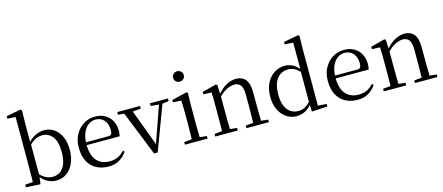

<svg xmlns="http://www.w3.org/2000/svg" viewBox="-53 -1406 4668 2022"><g transform="rotate(-15 2281.0 -395.0)"><path d="M42 0V-28L126 -35Q127 -64 127 -98Q127 -132 127.5 -166.5Q128 -201 128 -229V-743L40 -748V-775L196 -805L211 -796L208 -641V-450Q241 -487 280 -506Q330 -531 381 -531Q442 -531 489 -498Q536 -465 563 -405Q590 -345 590 -263Q590 -182 562.5 -119Q535 -56 485.5 -20.5Q436 15 370 15Q324 15 278 -8Q240 -27 208 -66L198 9ZM210 -96Q241 -65 270 -51Q305 -33 345 -33Q387 -33 422.5 -55Q458 -77 480 -128Q502 -179 502 -262Q502 -375 458.5 -430Q415 -485 347 -485Q324 -485 298.5 -477.5Q273 -470 246 -451Q229 -439 210 -420Z M942 15Q869 15 811 -15Q753 -45 720 -106Q687 -167 687 -257Q687 -341 721.5 -402.5Q756 -464 812 -497.5Q868 -531 934 -531Q999 -531 1045.5 -503.5Q1092 -476 1116.5 -429Q1141 -382 1141 -323Q1141 -287 1134 -263H774Q775 -186 798 -136Q823 -84 866 -59.5Q909 -35 964 -35Q1017 -35 1056.5 -53.5Q1096 -72 1127 -108L1143 -94Q1110 -44 1060 -14.5Q1010 15 942 15ZM775 -294H1016Q1043 -294 1052 -308Q1061 -322 1061 -352Q1061 -416 1027 -457.5Q993 -499 932 -499Q888 -499 852 -471.5Q816 -444 795 -393Q778 -351 775 -294Z M1437 5 1243 -480 1176 -487V-516H1424V-487L1335 -479L1482 -85L1620 -478L1531 -487V-516H1728V-487L1658 -478L1477 5Z M1775 0V-28L1859 -36Q1860 -49 1860 -65Q1861 -106 1861.5 -150.5Q1862 -195 1862 -229V-289Q1862 -340 1861 -381Q1860 -422 1858 -459L1769 -463V-489L1934 -528L1946 -520L1943 -380V-229Q1943 -195 1943.5 -150.5Q1944 -106 1945 -65Q1945 -49 1946 -36L2022 -28V0ZM1895 -655Q1871 -655 1854 -670.5Q1837 -686 1837 -711Q1837 -736 1854 -752Q1871 -768 1895 -768Q1918 -768 1935.5 -752Q1953 -736 1953 -711Q1953 -686 1935.5 -670.5Q1918 -655 1895 -655Z M2106 0V-28L2189 -36Q2189 -49 2190 -65Q2190 -106 2190.5 -150.5Q2191 -195 2191 -229V-289Q2191 -341 2190.5 -381Q2190 -421 2188 -458L2100 -462V-488L2254 -528L2267 -520L2272 -423Q2319 -477 2366 -502Q2420 -531 2473 -531Q2538 -531 2575 -487.5Q2612 -444 2612 -342V-229Q2612 -194 2612.5 -149.5Q2613 -105 2614 -65Q2614 -49 2614 -36L2691 -28V0H2446V-28L2529 -36Q2529 -49 2529 -65Q2530 -105 2530.5 -149.5Q2531 -194 2531 -229V-344Q2531 -418 2506.5 -447.5Q2482 -477 2439 -477Q2405 -477 2358 -455Q2318 -436 2273 -391V-229Q2273 -195 2273.5 -150.5Q2274 -106 2275 -65Q2275 -49 2275 -36L2351 -28V0Z M2992 15Q2929 15 2879.5 -19Q2830 -53 2801.5 -113Q2773 -173 2773 -252Q2773 -338 2804 -400.5Q2835 -463 2888 -497Q2941 -531 3006 -531Q3050 -531 3091 -509Q3125 -492 3155 -455V-743L3064 -748V-775L3223 -805L3237 -796L3234 -644V-34L3328 -28V0L3157 10L3154 -64Q3125 -29 3089 -9Q3044 15 2992 15ZM3153 -425Q3124 -453 3098 -467Q3065 -485 3028 -485Q2982 -485 2944 -461.5Q2906 -438 2883.5 -387Q2861 -336 2861 -254Q2861 -178 2882 -129Q2903 -80 2939.5 -56.5Q2976 -33 3021 -33Q3062 -33 3096 -51Q3124 -66 3153 -97Z M3657 15Q3584 15 3526 -15Q3468 -45 3435 -106Q3402 -167 3402 -257Q3402 -341 3436.5 -402.5Q3471 -464 3527 -497.5Q3583 -531 3649 -531Q3714 -531 3760.5 -503.5Q3807 -476 3831.5 -429Q3856 -382 3856 -323Q3856 -287 3849 -263H3489Q3490 -186 3513 -136Q3538 -84 3581 -59.5Q3624 -35 3679 -35Q3732 -35 3771.5 -53.5Q3811 -72 3842 -108L3858 -94Q3825 -44 3775 -14.5Q3725 15 3657 15ZM3490 -294H3731Q3758 -294 3767 -308Q3776 -322 3776 -352Q3776 -416 3742 -457.5Q3708 -499 3647 -499Q3603 -499 3567 -471.5Q3531 -444 3510 -393Q3493 -351 3490 -294Z M3943 0V-28L4026 -36Q4026 -49 4027 -65Q4027 -106 4027.5 -150.5Q4028 -195 4028 -229V-289Q4028 -341 4027.5 -381Q4027 -421 4025 -458L3937 -462V-488L4091 -528L4104 -520L4109 -423Q4156 -477 4203 -502Q4257 -531 4310 -531Q4375 -531 4412 -487.5Q4449 -444 4449 -342V-229Q4449 -194 4449.5 -149.5Q4450 -105 4451 -65Q4451 -49 4451 -36L4528 -28V0H4283V-28L4366 -36Q4366 -49 4366 -65Q4367 -105 4367.5 -149.5Q4368 -194 4368 -229V-344Q4368 -418 4343.5 -447.5Q4319 -477 4276 -477Q4242 -477 4195 -455Q4155 -436 4110 -391V-229Q4110 -195 4110.5 -150.5Q4111 -106 4112 -65Q4112 -49 4112 -36L4188 -28V0Z"/></g></svg>

Font: Early Summer Mincho
Style: Regular
Weight: 400
Designer: GuiWonder
Version: Version 1.002